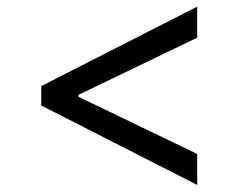

<svg xmlns="http://www.w3.org/2000/svg" viewBox="-20 -565 699 563"><path d="M100.9 -312.5 558.2 -545.5V-454.5L210.2 -286.9V-281.2L558.2 -113.6V-22.7L100.9 -255.7Z"/></svg>

Font: Fast_Sans-Dotted
Style: Regular
Weight: 400
Version: Version 3.018